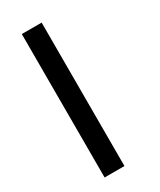

<svg xmlns="http://www.w3.org/2000/svg" viewBox="-236 -824 922 1106"><g transform="rotate(-30 225.5 -271.0)"><path d="M113 -748H245V206H113Z"/></g></svg>

Font: Trirong ExtraBold
Style: Italic
Weight: 800
Italic angle: -12°
Designer: Katatrad Team
Foundry: CadsonDemak
Version: Version 1.001